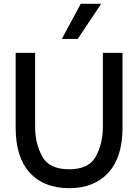

<svg xmlns="http://www.w3.org/2000/svg" viewBox="-20 -977 724 1006"><path d="M62 -308V-700H164V-312Q164 -227 200.5 -158.5Q237 -90 343 -90Q446 -90 482.5 -158Q519 -226 519 -312V-700H622V-308Q622 -153 547.5 -72Q473 9 343 9Q210 9 136 -72Q62 -153 62 -308ZM304 -773 403 -957H510L387 -773Z"/></svg>

Font: Be Vietnam Medium
Style: Regular
Weight: 500
Designer: Gabriel Lam
Foundry: TypeRant
Version: Version 4.000